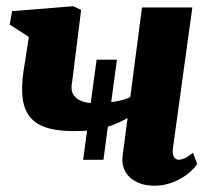

<svg xmlns="http://www.w3.org/2000/svg" viewBox="-20 -588 683 618"><path d="M247.6 -73.7 260.3 -167.5Q240.2 -166 217.8 -166Q161.6 -166 125.7 -178.5Q89.8 -190.9 71.8 -217.8Q53.7 -244.6 51.5 -286.9Q49.3 -329.1 60.5 -388.7L72.8 -469.2L11.2 -508.8L19 -552.2L215.8 -567.9L241.2 -556.2L211.9 -322.3Q209.5 -312 210.4 -301Q211.4 -290 218 -280.8Q224.6 -271.5 237.5 -264.9Q250.5 -258.3 272 -256.3L291 -396H356.4L337.9 -259.3Q357.4 -261.7 374.3 -266.1Q391.1 -270.5 398.9 -275.9L399.4 -275.4L437 -564H599.1L536.6 -110.8Q534.2 -93.3 539.6 -83.5Q544.9 -73.7 556.2 -73.7Q562.5 -73.7 573.2 -78.1Q584 -82.5 601.1 -96.2L614.7 -60.5Q607.9 -49.3 594.7 -37.1Q581.5 -24.9 563.7 -14.4Q545.9 -3.9 523.9 2.9Q502 9.8 478 9.8Q449.2 9.8 428.5 1.5Q407.7 -6.8 395 -20Q382.3 -33.2 377.2 -50.3Q372.1 -67.4 374.5 -85L390.6 -208Q376.5 -200.2 361.1 -193.1Q345.7 -186 327.1 -180.2L313 -73.7Z"/></svg>

Font: Merriweather UltraBold
Style: Italic
Weight: 900
Italic angle: -7°
Designer: Eben Sorkin ( eben@eyebytes.com )
Foundry: Eben Sorkin ( eben@eyebytes.com )
Version: Version 1.52; ttfautohint (v1.4.1)